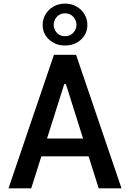

<svg xmlns="http://www.w3.org/2000/svg" viewBox="-20 -1026 708 1046"><path d="M150.2 0H26.3L273.8 -727.3H394.5L642 0H517.8L462.7 -174.4H205.3ZM329.9 -567.5 236.2 -271.3H432.5L339.1 -567.5ZM212.4 -890.3Q212.4 -921.9 228.3 -948.3Q244.3 -974.8 272 -990.6Q299.7 -1006.4 334.5 -1006.4Q369.3 -1006.4 396.8 -990.6Q424.4 -974.8 440.2 -948.3Q456 -921.9 456 -890.3Q456 -842.7 421.3 -810.4Q386.7 -778.1 334.5 -778.1Q282.3 -778.1 247.3 -810.4Q212.4 -842.7 212.4 -890.3ZM272.4 -890.3Q272.4 -866.1 289.6 -847.5Q306.8 -828.8 334.5 -828.8Q362.2 -828.8 379.4 -847.5Q396.7 -866.1 396.7 -890.3Q396.7 -915.1 379.4 -934.3Q362.2 -953.5 334.5 -953.5Q306.8 -953.5 289.6 -934.3Q272.4 -915.1 272.4 -890.3Z"/></svg>

Font: Interface Medium
Style: Regular
Weight: 500
Designer: Rasmus Andersson
Foundry: rsms
Version: Version 1.8